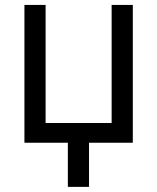

<svg xmlns="http://www.w3.org/2000/svg" viewBox="-20 -565 622 760"><path d="M505.7 0H332.4V174.7H248.6V0H76.7V-545.5H160.5V-78.1H421.9V-545.5H505.7Z"/></svg>

Font: Fast_Sans
Style: Regular
Weight: 400
Designer: Rasmus Andersson
Foundry: rsms
Version: Version 3.018;git-588b23468